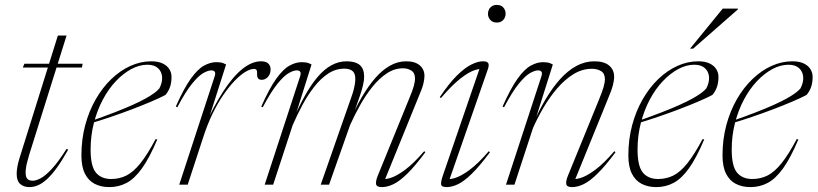

<svg xmlns="http://www.w3.org/2000/svg" viewBox="-20 -753 3334 783"><path d="M73 -477.5 79.5 -493H317L314 -477.5ZM100.5 -126.5Q95.5 -109 91.5 -94.5Q87.5 -80 86 -68.8Q84.5 -57.5 84.5 -49Q84.5 -30.5 92 -23.2Q99.5 -16 113.5 -16Q127.5 -16 146.8 -26.5Q166 -37 192 -65Q218 -93 251.5 -146L258 -142.5Q233 -98 211.8 -68.8Q190.5 -39.5 171.5 -22.2Q152.5 -5 135 2.5Q117.5 10 100.5 10Q76.5 10 62.2 -2.8Q48 -15.5 48 -44.5Q48 -57 50.8 -72.8Q53.5 -88.5 59.5 -108L216 -608H251.5Z M581 -489Q548.5 -489 515.8 -471.5Q483 -454 453 -422.5Q423 -391 399.8 -347.5Q376.5 -304 363 -252Q349.5 -200 349.5 -143Q349.5 -75 371.2 -49Q393 -23 433.5 -23Q467 -23 495.5 -37.2Q524 -51.5 552.5 -87Q581 -122.5 614.5 -185.5L621.5 -184.5Q589.5 -109 559.2 -66.8Q529 -24.5 496.5 -7.2Q464 10 426 10Q392 10 366.2 -3.2Q340.5 -16.5 326.2 -45Q312 -73.5 312 -119.5Q312 -184.5 327.5 -242.5Q343 -300.5 370.5 -348.2Q398 -396 434.2 -430.8Q470.5 -465.5 512 -484.2Q553.5 -503 597 -503Q625 -503 643.2 -494.2Q661.5 -485.5 670.5 -471Q679.5 -456.5 679.5 -440Q679.5 -416.5 673.5 -398.8Q667.5 -381 655 -366Q630.5 -353 594.5 -337.8Q558.5 -322.5 516.2 -306.5Q474 -290.5 431.2 -276Q388.5 -261.5 351 -250.5L350 -259Q405.5 -278.5 448 -295Q490.5 -311.5 521.5 -325.5Q552.5 -339.5 574 -351.5Q595.5 -363.5 609 -373.5Q622.5 -383.5 630 -392.5Q643 -418 641 -440Q639 -462 623.8 -475.5Q608.5 -489 581 -489Z M856 -443.5Q859.5 -456 855.2 -461Q851 -466 841.5 -466Q829 -466 809.5 -455.2Q790 -444.5 763.5 -412Q737 -379.5 703 -315.5L697 -318.5Q730 -393 758.2 -432.2Q786.5 -471.5 812.2 -485.5Q838 -499.5 862 -499.5Q871 -499.5 878 -498.5Q885 -497.5 891 -495.2Q897 -493 902 -490L818 -226.5H809.5Q850 -318 889.8 -379.2Q929.5 -440.5 968.5 -471.8Q1007.5 -503 1044.5 -503Q1065 -503 1074.2 -493.8Q1083.5 -484.5 1083.5 -470.5Q1083.5 -458 1078.5 -448.2Q1073.5 -438.5 1065.2 -433Q1057 -427.5 1047.5 -427.5Q1036.5 -427.5 1032.2 -433.8Q1028 -440 1028.5 -451.5Q1029.5 -463 1026 -467.5Q1022.5 -472 1016.5 -472Q1000.5 -472 980 -459.5Q959.5 -447 936.5 -423Q913.5 -399 890.2 -365Q867 -331 846.2 -288Q825.5 -245 809 -194L745.5 0H711Z M1543.5 -5 1531 -24Q1545.5 -19.5 1571.2 -27Q1597 -34.5 1632 -60.5Q1667 -86.5 1710 -136.5L1714.5 -132Q1672.5 -75.5 1640.8 -44.5Q1609 -13.5 1584.2 -1.8Q1559.5 10 1537.5 10Q1516 10 1513.8 -1.8Q1511.5 -13.5 1520 -35L1647.5 -348Q1663 -384.5 1667.8 -403Q1672.5 -421.5 1672.5 -432.5Q1672.5 -455.5 1657.8 -465Q1643 -474.5 1623.5 -474.5Q1589 -474.5 1557.8 -454Q1526.5 -433.5 1499 -399.2Q1471.5 -365 1448.5 -324Q1425.5 -283 1407.5 -242.5L1322 0H1288L1412.5 -356Q1418.5 -372.5 1422 -386Q1425.5 -399.5 1427.2 -410.8Q1429 -422 1429 -431Q1429 -454 1417.5 -463.5Q1406 -473 1384 -473Q1348.5 -473 1317.8 -452.5Q1287 -432 1260.8 -398.2Q1234.5 -364.5 1212.8 -323.8Q1191 -283 1173.5 -242.5L1094 0H1059.5L1204.5 -443.5Q1208 -456 1203.8 -461Q1199.5 -466 1190 -466Q1177.5 -466 1158 -455.2Q1138.5 -444.5 1112 -412Q1085.5 -379.5 1051.5 -315.5L1045.5 -318.5Q1078.5 -393 1106.8 -432.2Q1135 -471.5 1160.8 -485.5Q1186.5 -499.5 1210.5 -499.5Q1219.5 -499.5 1226.5 -498.5Q1233.5 -497.5 1239.5 -495.2Q1245.5 -493 1250.5 -490L1181 -269L1171 -254.5Q1197.5 -316 1223.2 -362.2Q1249 -408.5 1276 -440Q1303 -471.5 1332.2 -487.2Q1361.5 -503 1393.5 -503Q1429 -503 1447 -488Q1465 -473 1465 -440.5Q1465 -425.5 1460.5 -406Q1456 -386.5 1448 -363L1414.5 -268L1404.5 -254.5Q1428.5 -310.5 1455 -356Q1481.5 -401.5 1510.2 -434.5Q1539 -467.5 1570.5 -485.2Q1602 -503 1636.5 -503Q1672.5 -503 1691.8 -486.5Q1711 -470 1711 -443.5Q1711 -428.5 1706.2 -410Q1701.5 -391.5 1686 -355.5Z M1785.5 -35.5 1942 -491.5 1956 -470Q1941 -475 1916.5 -467.2Q1892 -459.5 1857.8 -432.8Q1823.5 -406 1778 -353L1773.5 -357Q1810.5 -412 1842.2 -443.8Q1874 -475.5 1901 -489.2Q1928 -503 1950 -503Q1966.5 -503 1971 -495.5Q1975.5 -488 1969.5 -470.5L1807.5 -5L1794.5 -24Q1809.5 -19.5 1835 -27Q1860.5 -34.5 1895.5 -60.5Q1930.5 -86.5 1973.5 -136.5L1978 -132Q1936 -75.5 1904.2 -44.5Q1872.5 -13.5 1847.8 -1.8Q1823 10 1801 10Q1779.5 10 1778.8 -1.8Q1778 -13.5 1785.5 -35.5ZM1970 -697Q1970 -706.5 1974.2 -714.8Q1978.5 -723 1986.8 -728Q1995 -733 2006 -733Q2023.5 -733 2032.8 -722.2Q2042 -711.5 2042 -697Q2042 -687.5 2037.8 -679.2Q2033.5 -671 2025.5 -666Q2017.5 -661 2006 -661Q1989 -661 1979.5 -671.8Q1970 -682.5 1970 -697Z M2035.5 -315.5 2029.5 -318.5Q2062.5 -393 2090.8 -432.2Q2119 -471.5 2144.8 -485.5Q2170.5 -499.5 2194.5 -499.5Q2203.5 -499.5 2210.5 -498.5Q2217.5 -497.5 2223.5 -495.2Q2229.5 -493 2234.5 -490L2161 -257L2151.5 -242.5Q2176.5 -300 2204.8 -347.8Q2233 -395.5 2264.2 -430.2Q2295.5 -465 2330.5 -484Q2365.5 -503 2404 -503Q2443.5 -503 2464 -485.8Q2484.5 -468.5 2484.5 -440.5Q2484.5 -424.5 2479.2 -404.5Q2474 -384.5 2457.5 -345.5L2319 -5L2306.5 -24Q2321 -19.5 2346.8 -27Q2372.5 -34.5 2407.5 -60.5Q2442.5 -86.5 2485.5 -136.5L2490 -132Q2448 -75.5 2416.2 -44.5Q2384.5 -13.5 2359.8 -1.8Q2335 10 2313 10Q2292 10 2289.5 -1.8Q2287 -13.5 2295.5 -35L2420 -340Q2436 -378.5 2441.5 -398.2Q2447 -418 2447 -429Q2447 -453.5 2431.2 -463Q2415.5 -472.5 2394 -472.5Q2354 -472.5 2318.2 -450.2Q2282.5 -428 2251.5 -391.8Q2220.5 -355.5 2195.8 -313Q2171 -270.5 2153.5 -230.5L2078 0H2043.5L2188.5 -443.5Q2192 -456 2187.8 -461Q2183.5 -466 2174 -466Q2161.5 -466 2142 -455.2Q2122.5 -444.5 2096 -412Q2069.5 -379.5 2035.5 -315.5Z M2811.5 -489Q2779 -489 2746.2 -471.5Q2713.5 -454 2683.5 -422.5Q2653.5 -391 2630.2 -347.5Q2607 -304 2593.5 -252Q2580 -200 2580 -143Q2580 -75 2601.8 -49Q2623.5 -23 2664 -23Q2697.5 -23 2726 -37.2Q2754.5 -51.5 2783 -87Q2811.5 -122.5 2845 -185.5L2852 -184.5Q2820 -109 2789.8 -66.8Q2759.5 -24.5 2727 -7.2Q2694.5 10 2656.5 10Q2622.5 10 2596.8 -3.2Q2571 -16.5 2556.8 -45Q2542.5 -73.5 2542.5 -119.5Q2542.5 -184.5 2558 -242.5Q2573.5 -300.5 2601 -348.2Q2628.5 -396 2664.8 -430.8Q2701 -465.5 2742.5 -484.2Q2784 -503 2827.5 -503Q2855.5 -503 2873.8 -494.2Q2892 -485.5 2901 -471Q2910 -456.5 2910 -440Q2910 -416.5 2904 -398.8Q2898 -381 2885.5 -366Q2861 -353 2825 -337.8Q2789 -322.5 2746.8 -306.5Q2704.5 -290.5 2661.8 -276Q2619 -261.5 2581.5 -250.5L2580.5 -259Q2636 -278.5 2678.5 -295Q2721 -311.5 2752 -325.5Q2783 -339.5 2804.5 -351.5Q2826 -363.5 2839.5 -373.5Q2853 -383.5 2860.5 -392.5Q2873.5 -418 2871.5 -440Q2869.5 -462 2854.2 -475.5Q2839 -489 2811.5 -489ZM2794 -554.5 2927.5 -718H2989V-714.5L2806.5 -554.5Z M3195.5 -489Q3163 -489 3130.2 -471.5Q3097.5 -454 3067.5 -422.5Q3037.5 -391 3014.2 -347.5Q2991 -304 2977.5 -252Q2964 -200 2964 -143Q2964 -75 2985.8 -49Q3007.5 -23 3048 -23Q3081.5 -23 3110 -37.2Q3138.5 -51.5 3167 -87Q3195.5 -122.5 3229 -185.5L3236 -184.5Q3204 -109 3173.8 -66.8Q3143.5 -24.5 3111 -7.2Q3078.5 10 3040.5 10Q3006.5 10 2980.8 -3.2Q2955 -16.5 2940.8 -45Q2926.5 -73.5 2926.5 -119.5Q2926.5 -184.5 2942 -242.5Q2957.5 -300.5 2985 -348.2Q3012.5 -396 3048.8 -430.8Q3085 -465.5 3126.5 -484.2Q3168 -503 3211.5 -503Q3239.5 -503 3257.8 -494.2Q3276 -485.5 3285 -471Q3294 -456.5 3294 -440Q3294 -416.5 3288 -398.8Q3282 -381 3269.5 -366Q3245 -353 3209 -337.8Q3173 -322.5 3130.8 -306.5Q3088.5 -290.5 3045.8 -276Q3003 -261.5 2965.5 -250.5L2964.5 -259Q3020 -278.5 3062.5 -295Q3105 -311.5 3136 -325.5Q3167 -339.5 3188.5 -351.5Q3210 -363.5 3223.5 -373.5Q3237 -383.5 3244.5 -392.5Q3257.5 -418 3255.5 -440Q3253.5 -462 3238.2 -475.5Q3223 -489 3195.5 -489Z"/></svg>

Font: Newsreader 60pt ExtraLight
Style: Italic
Weight: 250
Italic angle: -17°
Designer: Hugues Gentile
Foundry: Production Type
Version: Version 1.003